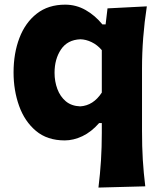

<svg xmlns="http://www.w3.org/2000/svg" viewBox="-20 -597 704 837"><path d="M409.2 220.7Q416.5 161.1 420.2 103Q423.8 44.9 423.8 -17.6V-60.5H412.1Q378.4 -22 339.4 -3.4Q300.3 15.1 262.2 15.1Q186 15.1 136.7 -26.4Q87.4 -67.9 63.2 -135.5Q39.1 -203.1 39.1 -281.2Q39.1 -364.7 64.7 -431.6Q90.3 -498.5 140.4 -537.6Q190.4 -576.7 264.2 -576.7Q312 -576.7 353.3 -553.2Q394.5 -529.8 426.3 -490.7H440.4L448.7 -560.5L620.1 -569.3Q599.1 -432.6 599.1 -298.3V-26.9Q599.1 42.5 602.5 99.1Q606 155.8 613.3 215.3ZM329.6 -133.3Q386.7 -136.7 423.8 -193.4V-378.4Q404.3 -401.4 379.4 -413.3Q354.5 -425.3 330.1 -425.8Q273.9 -423.3 245.8 -381.3Q217.8 -339.4 217.8 -279.8Q217.8 -242.2 230 -209.2Q242.2 -176.3 266.8 -155.5Q291.5 -134.8 329.6 -133.3Z"/></svg>

Font: Pinar DS2-Bold
Style: Regular
Weight: 700
Designer: Amin Abedi
Version: Version 2.000